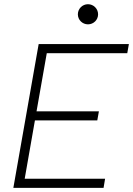

<svg xmlns="http://www.w3.org/2000/svg" viewBox="-20 -906 642 926"><path d="M44.4 0H479.5L486.8 -43.9H99.1L148.4 -325.2H449.2L457 -369.1H156.2L205.6 -649.4H593.8L601.6 -693.4H166.5L158.7 -649.4ZM404.3 -788.6C431.2 -788.6 453.1 -810.1 453.1 -836.9C453.1 -863.8 431.2 -885.7 404.3 -885.7C377.4 -885.7 355.5 -863.8 355.5 -836.9C355.5 -810.1 377.4 -788.6 404.3 -788.6Z"/></svg>

Font: Cascadia Code PL ExtraLight
Style: Italic
Weight: 200
Italic angle: -10°
Monospace: yes
Designer: Aaron Bell
Foundry: Saja Typeworks
Version: Version 2404.023